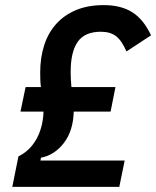

<svg xmlns="http://www.w3.org/2000/svg" viewBox="-20 -730 610 750"><path d="M28 0 52 -119Q98 -142 123 -188Q148 -234 150 -294H60L80 -390H140Q138 -402 137.5 -417Q137 -432 137 -446Q137 -506 153 -554.5Q169 -603 200.5 -637.5Q232 -672 278 -691Q324 -710 385 -710Q453 -710 497 -682Q541 -654 570 -592L474 -529Q456 -571 433.5 -588.5Q411 -606 374 -606Q311 -606 283.5 -566.5Q256 -527 256 -449Q256 -420 259 -390H431L412 -294H268Q266 -219 229.5 -171.5Q193 -124 140 -114L138 -103H467L446 0Z"/></svg>

Font: IBM Plex Sans Condensed SemiBold
Style: Italic
Weight: 600
Width: 3
Italic angle: -11°
Designer: Mike Abbink, Paul van der Laan, Pieter van Rosmalen
Foundry: Bold Monday
Version: Version 1.3